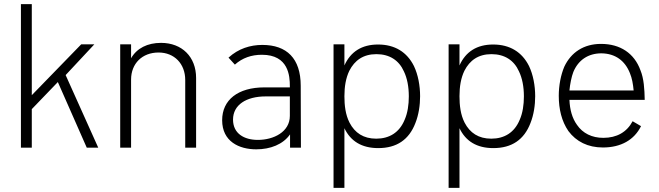

<svg xmlns="http://www.w3.org/2000/svg" viewBox="-20 -720 3215 936"><path d="M82 0H135V-188L262 -320L403 0H459L300 -354L440 -504H376L135 -256V-700H82Z M765 -511C699 -511 647 -485 619 -436V-504H566V0H619V-332C619 -410 673 -464 753 -464C830 -464 883 -409 883 -330V0H936V-340C936 -443 867 -511 765 -511Z M1447 0 1446 -302C1446 -435 1378 -501 1259 -501C1200 -501 1142 -483 1094 -439L1125 -405C1162 -438 1206 -453 1257 -453C1387 -453 1393 -349 1393 -301V-294H1269C1140 -294 1063 -233 1063 -134C1063 -30 1146 8 1229 8C1298 8 1360 -16 1394 -65V0ZM1393 -155C1393 -77 1314 -38 1237 -38C1170 -38 1116 -69 1116 -137C1116 -209 1181 -250 1275 -250H1393Z M1998 -398C1964 -466 1905 -503 1823 -503C1744 -503 1689 -468 1659 -401V-504H1606V196H1659V-95C1689 -32 1743 2 1824 2C1914 2 1974 -39 2005 -120C2021 -160 2028 -207 2028 -251C2028 -303 2018 -356 1998 -398ZM1953 -137C1927 -73 1877 -44 1814 -44C1752 -44 1710 -72 1684 -122C1664 -161 1659 -207 1659 -251C1659 -298 1666 -340 1683 -375C1709 -426 1751 -456 1815 -456C1879 -456 1925 -426 1949 -372C1965 -339 1973 -297 1973 -250C1973 -209 1967 -169 1953 -137Z M2559 -398C2525 -466 2466 -503 2384 -503C2305 -503 2250 -468 2220 -401V-504H2167V196H2220V-95C2250 -32 2304 2 2385 2C2475 2 2535 -39 2566 -120C2582 -160 2589 -207 2589 -251C2589 -303 2579 -356 2559 -398ZM2514 -137C2488 -73 2438 -44 2375 -44C2313 -44 2271 -72 2245 -122C2225 -161 2220 -207 2220 -251C2220 -298 2227 -340 2244 -375C2270 -426 2312 -456 2376 -456C2440 -456 2486 -426 2510 -372C2526 -339 2534 -297 2534 -250C2534 -209 2528 -169 2514 -137Z M2921 -48C2866 -48 2821 -70 2793 -111C2769 -144 2758 -186 2756 -233H3123C3122 -286 3119 -337 3102 -378C3072 -460 3004 -506 2910 -506C2826 -506 2764 -465 2731 -395C2714 -355 2704 -303 2704 -253C2704 -188 2718 -129 2751 -81C2789 -30 2846 -1 2919 -1C3007 -1 3072 -38 3105 -105L3064 -129C3036 -76 2987 -48 2921 -48ZM2775 -369C2799 -427 2847 -460 2912 -460C2980 -459 3027 -424 3051 -363C3061 -339 3066 -311 3069 -279H2756C2759 -310 2766 -346 2775 -369Z"/></svg>

Font: Arthouse Owned Light
Style: Regular
Weight: 300
Designer: Jeremy Tribby
Foundry: Tribby Type
Version: Version 1.000;PS 001.000;hotconv 1.0.88;makeotf.lib2.5.64775